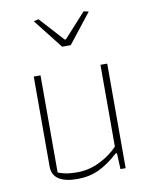

<svg xmlns="http://www.w3.org/2000/svg" viewBox="-82 -768 661 839"><g transform="rotate(-10 249.0 -348.5)"><path d="M125 -702 147 -707 244 -600H250L347 -707L369 -702L266 -571H228ZM83 -64V-464H113V-33Q134 -25 152.5 -22Q171 -19 198 -19Q250 -19 298 -42.5Q346 -66 379 -101V-464H409V0H386L383 -71H377Q332 -30 289.5 -10Q247 10 193 10Q140 10 111.5 -8.5Q83 -27 83 -64Z"/></g></svg>

Font: Athiti ExtraLight
Style: Regular
Weight: 250
Version: Version 1.032